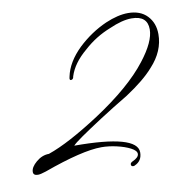

<svg xmlns="http://www.w3.org/2000/svg" viewBox="-65 -437 515 524"><g transform="rotate(-10 192.5 -175.0)"><path d="M264 32Q258 32 258 26Q258 22 264 19Q282 11 282 1Q282 -8 266.5 -16Q251 -24 229 -29Q207 -34 187 -34Q134 -34 26 5Q11 10 4 10Q-9 10 -9 0Q-9 -13 7.5 -27Q24 -41 43 -41Q72 -51 108.5 -70.5Q145 -90 188 -118Q287 -183 334 -244Q373 -294 373 -328Q373 -366 329 -366Q303 -366 267 -350Q226 -334 193 -304Q156 -273 145 -238Q144 -229 137 -229Q134 -229 134 -234L135 -239Q143 -278 180 -314Q216 -348 259 -367Q294 -382 322 -382Q356 -382 375 -362Q394 -342 394 -311Q394 -264 357 -224Q331 -194 279 -160Q259 -148 239.5 -136Q220 -124 200 -111Q163 -87 141.5 -72Q120 -57 115 -51Q289 -51 289 -2Q289 22 268 31Q267 32 264 32Z"/></g></svg>

Font: Passions Conflict
Style: Regular
Weight: 400
Designer: Robert E. Leuschke
Foundry: Robert E. Leuschke
Version: Version 1.010; ttfautohint (v1.8.3)